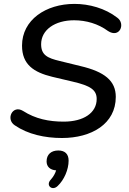

<svg xmlns="http://www.w3.org/2000/svg" viewBox="-20 -699 660 985"><path d="M298 9C449 9 574 -63 574 -202C574 -285 516 -331 393 -360L287 -386C223 -401 191 -417 191 -472C191 -546 262 -595 360 -595C422 -595 484 -577 534 -540C594 -501 625 -577 582 -608C519 -657 437 -679 362 -679C215 -679 93 -597 93 -465C93 -367 154 -328 248 -305L354 -280C444 -259 476 -238 476 -191C476 -120 409 -75 307 -75C231 -75 162 -89 98 -130C44 -163 8 -87 56 -56C123 -10 210 9 298 9ZM276 255C309 224 332 171 332 125C332 91 313 73 279 73C243 73 219 93 219 129C219 156 237 173 268 175C263 191 255 206 241 222C212 252 248 283 276 255Z"/></svg>

Font: SN Pro Medium
Style: Italic
Weight: 400
Italic angle: -9°
Designer: Tobias Whetton
Foundry: Supernotes
Version: Version 1.001;Glyphs 3.2 (3249)